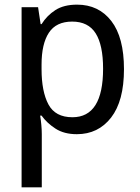

<svg xmlns="http://www.w3.org/2000/svg" viewBox="-20 -567 603 827"><path d="M73 240V-536H144L155 -463H159Q182 -500 218.5 -523.5Q255 -547 312 -547Q405 -547 459.5 -476.5Q514 -406 514 -269Q514 -132 458.5 -60.5Q403 11 311 11Q256 11 219 -13Q182 -37 159 -69H153Q156 -51 158 -29.5Q160 -8 160 11V240ZM292 -62Q424 -62 424 -271Q424 -373 392 -423.5Q360 -474 291 -474Q222 -474 190.5 -426Q159 -378 159 -289V-269Q159 -173 188.5 -117.5Q218 -62 292 -62Z"/></svg>

Font: Noto Sans Mono SemiCondensed
Style: Regular
Weight: 400
Width: 4
Designer: Monotype Design Team
Foundry: Monotype Imaging Inc.
Version: Version 2.014